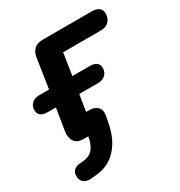

<svg xmlns="http://www.w3.org/2000/svg" viewBox="-167 -599 833 891"><g transform="rotate(-30 249.5 -153.5)"><path d="M60 182Q40 183 26 173.5Q12 164 10 143Q8 121 20 108.5Q32 96 52 95L74 93Q109 89 126.5 66Q144 43 150 5H123Q92 5 77.5 -15Q63 -35 68 -69L87 -186H44Q-6 -186 -6 -225Q-6 -247 9 -260.5Q24 -274 49 -274H101L125 -432Q134 -489 192 -489H451Q505 -489 505 -449Q505 -422 489 -406.5Q473 -391 445 -391H244L226 -274H318Q341 -274 354 -265Q367 -256 367 -236Q367 -214 352.5 -200Q338 -186 312 -186H212L198 -98H214Q243 -98 258.5 -82.5Q274 -67 269 -38L262 -1Q247 78 203.5 125.5Q160 173 93 179Z"/></g></svg>

Font: Nunito
Style: Bold Italic
Weight: 700
Italic angle: -9°
Designer: Vernon Adams
Foundry: Vernon Adams
Version: Version 3.601; ttfautohint (v1.8.2.53-6de2)